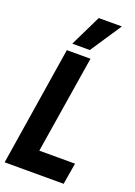

<svg xmlns="http://www.w3.org/2000/svg" viewBox="-175 -994 748 1061"><g transform="rotate(20 199.0 -463.5)"><path d="M-3 0 108 -700H247L155 -126H365L344 0ZM124 -744 213 -927H349L227 -744Z"/></g></svg>

Font: Georama SemiCondensed
Style: Bold Italic
Weight: 700
Width: 4
Italic angle: -9°
Designer: Jean-Baptiste Levee
Foundry: Production Type
Version: Version 1.000